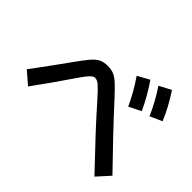

<svg xmlns="http://www.w3.org/2000/svg" viewBox="-167 -1075 1334 1334"><g transform="rotate(45 500.0 -407.5)"><path d="M600 -707 687 -755Q755 -655 799 -558L710 -514Q666 -611 600 -707ZM843 -811Q910 -710 951 -611L862 -571Q821 -667 756 -765ZM531 -389Q473 -454 450 -473.5Q427 -493 408 -493Q395 -493 382.5 -483.5Q370 -474 351 -449.5Q332 -425 296 -372Q225 -266 119 -121L28 -199Q115 -315 215 -455Q263 -523 291.5 -556Q320 -589 346 -601.5Q372 -614 408 -614Q444 -614 469 -604Q494 -594 524 -567Q554 -540 609 -480Q767 -307 972 -97L888 -4Q762 -136 683.5 -220.5Q605 -305 531 -389Z"/></g></svg>

Font: Enso SemiBold
Style: Regular
Weight: 600
Designer: Coji Morishita
Foundry: UNDERFOREST DESIGN
Version: Version 1.000